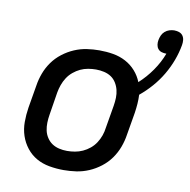

<svg xmlns="http://www.w3.org/2000/svg" viewBox="-77 -745 820 829"><g transform="rotate(10 333.0 -330.5)"><path d="M255 8Q223 8 192 2.5Q161 -3 135.5 -17.5Q110 -32 91.5 -55.5Q73 -79 63.5 -107.5Q54 -136 54 -167.5Q54 -199 59 -231L76 -331Q80 -358 90 -385Q100 -412 117 -436Q134 -460 158 -478.5Q182 -497 209 -508.5Q236 -520 263.5 -524Q291 -528 318 -528Q349 -528 378.5 -523Q408 -518 433.5 -504.5Q459 -491 478 -469.5Q497 -448 507 -422Q539 -451 564.5 -487.5Q590 -524 605 -564H604Q593 -564 583.5 -567Q574 -570 568 -577.5Q562 -585 560.5 -595.5Q559 -606 561 -616Q563 -627 567.5 -637Q572 -647 580.5 -654.5Q589 -662 600 -665.5Q611 -669 621 -669Q632 -669 642.5 -665.5Q653 -662 659 -653.5Q665 -645 666 -634Q667 -623 665 -612Q659 -578 646.5 -544.5Q634 -511 615.5 -479.5Q597 -448 572.5 -420Q548 -392 520 -369Q521 -349 519.5 -329Q518 -309 515 -289L498 -189Q494 -162 484 -135Q474 -108 457 -84Q440 -60 416 -41.5Q392 -23 365 -11.5Q338 0 310 4Q282 8 255 8ZM255 -76Q272 -76 289.5 -79Q307 -82 323.5 -89.5Q340 -97 354.5 -109Q369 -121 379 -136.5Q389 -152 395 -169Q401 -186 403 -203L420 -303Q423 -321 423.5 -338.5Q424 -356 420 -372.5Q416 -389 407 -403.5Q398 -418 384.5 -427Q371 -436 353.5 -440Q336 -444 318 -444Q301 -444 283.5 -441Q266 -438 250 -430.5Q234 -423 219.5 -411Q205 -399 195 -383.5Q185 -368 179 -351Q173 -334 170 -317L154 -217Q151 -199 150.5 -181.5Q150 -164 153.5 -147.5Q157 -131 166.5 -116.5Q176 -102 189.5 -93Q203 -84 220 -80Q237 -76 255 -76Z"/></g></svg>

Font: Iosevka Medium Extended
Style: Italic
Weight: 500
Width: 7
Italic angle: -9°
Monospace: yes
Designer: Belleve Invis
Foundry: Belleve Invis
Version: Version 32.5.0; ttfautohint (v1.8.4)